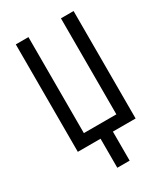

<svg xmlns="http://www.w3.org/2000/svg" viewBox="-219 -813 966 1105"><g transform="rotate(-30 264.5 -260.5)"><path d="M457 0V-714H373V-76H157V-714H73V0H224V193H306V0Z"/></g></svg>

Font: Noto Sans UI Condensed
Style: Regular
Weight: 400
Width: 3
Designer: Monotype Design Team
Foundry: Monotype Imaging Inc.
Version: Version 1.901